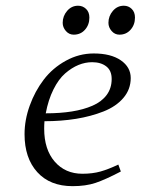

<svg xmlns="http://www.w3.org/2000/svg" viewBox="-20 -637 487 664"><path d="M64.9 -172.9Q64.9 -222.2 82.8 -271.7Q100.6 -321.3 131.3 -361.6Q162.1 -401.9 207.8 -427Q253.4 -452.1 304.2 -452.1Q363.3 -452.1 397.7 -428.5Q432.1 -404.8 432.1 -367.2Q432.1 -328.1 406.7 -298.3Q381.3 -268.6 337.9 -251.5Q294.4 -234.4 243.2 -226.1Q191.9 -217.8 133.8 -217.8Q132.8 -205.6 132.8 -191.9Q132.8 -120.1 169.2 -78.1Q205.6 -36.1 265.1 -36.1Q299.8 -36.1 327.6 -43.9Q355.5 -51.8 389.2 -67.9L397.9 -43.9Q343.8 -15.6 310.1 -4.4Q276.4 6.8 231 6.8Q152.8 6.8 108.9 -41.7Q64.9 -90.3 64.9 -172.9ZM138.2 -245.1Q188 -245.1 228.3 -251.5Q268.6 -257.8 300 -271.5Q331.5 -285.2 348.9 -308.6Q366.2 -332 366.2 -363.8Q366.2 -393.1 347.4 -407.5Q328.6 -421.9 298.8 -421.9Q274.9 -421.9 251.5 -412.4Q228 -402.8 205.3 -383.1Q182.6 -363.3 164.8 -327.6Q147 -292 138.2 -245.1ZM196.8 -558.1Q196.8 -581.5 212.2 -599.4Q227.5 -617.2 250 -617.2Q266.1 -617.2 277.6 -606.2Q289.1 -595.2 289.1 -576.2Q289.1 -551.3 273.9 -534.2Q258.8 -517.1 234.9 -517.1Q218.8 -517.1 207.8 -529.8Q196.8 -542.5 196.8 -558.1ZM355 -558.1Q355 -581.5 370.4 -599.4Q385.7 -617.2 408.2 -617.2Q424.3 -617.2 435.5 -606.2Q446.8 -595.2 446.8 -576.2Q446.8 -551.3 431.6 -534.2Q416.5 -517.1 393.1 -517.1Q377 -517.1 366 -529.8Q355 -542.5 355 -558.1Z"/></svg>

Font: Dehuti Alt
Style: Italic
Weight: 400
Version: Version 1.2